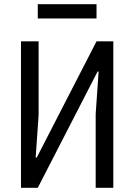

<svg xmlns="http://www.w3.org/2000/svg" viewBox="-20 -895 640 915"><path d="M80 -698H164V-346L150 -144H155L440 -698H520V0H436V-352L450 -554H445L160 0H80ZM160 -875H440V-807H160Z"/></svg>

Font: iA Writer Quattro V
Style: Regular
Weight: 400
Designer: Mike Abbink, Paul van der Laan, Pieter van Rosmalen, Oliver Reichenstein
Foundry: Information Architects Inc.
Version: Version 2.000